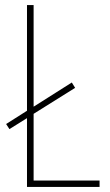

<svg xmlns="http://www.w3.org/2000/svg" viewBox="-20 -734 432 754"><path d="M86 0H371V-25H112V-287L275 -389L262 -410L112 -315V-714H86V-299L4 -247L17 -227L86 -270Z"/></svg>

Font: Noto Sans Khmer UI Condensed Thin
Style: Regular
Weight: 100
Width: 3
Designer: Danh Hong and the Monotype Design Team
Foundry: Monotype Imaging Inc.
Version: Version 2.002